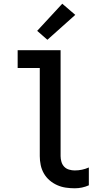

<svg xmlns="http://www.w3.org/2000/svg" viewBox="-20 -1005 540 1033"><path d="M382 8Q358 8 334 4.5Q310 1 287.5 -9Q265 -19 246.5 -35Q228 -51 216 -72Q204 -93 199 -117Q194 -141 194 -165V-639H75V-735H306V-165Q306 -150 310.5 -134.5Q315 -119 325.5 -108Q336 -97 351.5 -92.5Q367 -88 382 -88Q402 -88 421 -92Q440 -96 458 -104V-8Q440 0 421 4Q402 8 382 8ZM235 -791 180 -839 315 -985 385 -925Z"/></svg>

Font: Iosevka Gothic
Style: Bold
Weight: 700
Monospace: yes
Designer: Belleve Invis
Foundry: Belleve Invis
Version: Version 15.5.1; ttfautohint (v1.8.4)